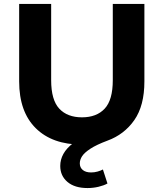

<svg xmlns="http://www.w3.org/2000/svg" viewBox="-20 -720 828 972"><path d="M423 232Q358 232 321.5 201Q285 170 285 120Q285 88 301 59Q317 30 351 4Q385 -22 438 -41L440 10Q428 11 417 11.5Q406 12 394 12Q245 12 161 -71Q77 -154 77 -308V-700H239V-314Q239 -214 280 -170Q321 -126 395 -126Q469 -126 510 -170Q551 -214 551 -314V-700H711V-308Q711 -185 660 -112Q609 -39 524 -8Q468 13 437.5 33Q407 53 395.5 71Q384 89 384 107Q384 128 399 140.5Q414 153 441 153Q458 153 474 148.5Q490 144 501 138L524 209Q506 219 479 225.5Q452 232 423 232Z"/></svg>

Font: Montserrat Thin
Style: Bold
Weight: 700
Version: Version 9.000